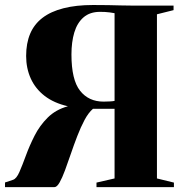

<svg xmlns="http://www.w3.org/2000/svg" viewBox="-20 -766 744 786"><path d="M0.5 0V-19L33.5 -30Q47.5 -34.5 59.5 -62Q71.5 -89.5 86 -129.2Q100.5 -169 121.5 -210.5Q142.5 -252 175.5 -284.8Q208.5 -317.5 258 -331Q201 -344 163 -373.2Q125 -402.5 106 -444.5Q87 -486.5 87 -537Q87 -589 103.5 -628Q120 -667 154 -693Q188 -719 239.8 -732.2Q291.5 -745.5 361 -745.5Q397 -745.5 423.2 -745Q449.5 -744.5 474 -743.8Q498.5 -743 528.5 -743H690.5V-724.5L622.5 -707.5V-35.5L692 -18.5V0H375V-18.5L449 -35.5V-320.5Q427 -320.5 404.8 -320.5Q382.5 -320.5 360.5 -320.5Q342 -304.5 326.2 -275Q310.5 -245.5 296.5 -209.2Q282.5 -173 270 -136.2Q257.5 -99.5 246 -68.5Q234.5 -37.5 223.8 -18.8Q213 0 203 0ZM404 -350Q417.5 -350 430.2 -350.8Q443 -351.5 449 -353V-712Q439 -714 429.2 -715.2Q419.5 -716.5 409.8 -717Q400 -717.5 389.5 -717.5Q348 -717.5 322 -695Q296 -672.5 284.2 -633.2Q272.5 -594 272.5 -543Q272.5 -439 307.8 -394.5Q343 -350 404 -350Z"/></svg>

Font: Merriweather 144pt ExtraBold
Style: Regular
Weight: 800
Version: Version 2.100